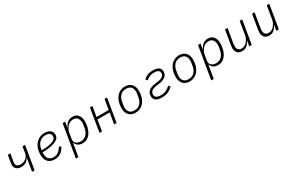

<svg xmlns="http://www.w3.org/2000/svg" viewBox="193 -2007 5615 3685"><g transform="rotate(-30 3000.0 -164.0)"><path d="M422 -284H418Q389 -233 348.5 -208Q308 -183 248 -183Q179 -183 141.5 -216Q104 -249 104 -302Q104 -313 105 -328.5Q106 -344 109 -361L135 -516H191L165 -362Q163 -348 161.5 -334Q160 -320 160 -312Q160 -275 185 -254Q210 -233 261 -233Q295 -233 325 -243.5Q355 -254 378 -273Q401 -292 416.5 -317Q432 -342 437 -372L461 -516H517L431 0H375Z M875 12Q779 12 728 -43.5Q677 -99 677 -210Q677 -278 697 -336Q717 -394 753.5 -437Q790 -480 840.5 -504Q891 -528 952 -528Q1028 -528 1074.5 -493.5Q1121 -459 1121 -395Q1121 -369 1108.5 -340Q1096 -311 1056 -286Q1016 -261 939.5 -243Q863 -225 736 -222Q735 -214 735 -207Q735 -200 735 -198Q735 -165 741.5 -136Q748 -107 764.5 -84.5Q781 -62 809 -49Q837 -36 880 -36Q940 -36 982 -67Q1024 -98 1063 -162L1104 -137Q1061 -62 1007 -25Q953 12 875 12ZM946 -481Q867 -481 812 -429.5Q757 -378 743 -281L740 -263Q844 -266 907.5 -278Q971 -290 1006 -308.5Q1041 -327 1052.5 -349Q1064 -371 1064 -393Q1064 -430 1037 -455.5Q1010 -481 946 -481Z M1350 -516H1406L1386 -397H1389Q1404 -426 1421.5 -450Q1439 -474 1461 -491.5Q1483 -509 1510.5 -518.5Q1538 -528 1572 -528Q1653 -528 1695.5 -475.5Q1738 -423 1738 -329Q1738 -268 1723.5 -207Q1709 -146 1679 -97.5Q1649 -49 1603.5 -18.5Q1558 12 1495 12Q1433 12 1393.5 -15Q1354 -42 1338 -90H1335L1286 200H1230ZM1481 -38Q1520 -38 1551.5 -52Q1583 -66 1606 -90.5Q1629 -115 1644.5 -149Q1660 -183 1667 -223L1678 -286Q1680 -300 1681 -311.5Q1682 -323 1682 -334Q1682 -397 1651.5 -437.5Q1621 -478 1556 -478Q1524 -478 1494 -466Q1464 -454 1438 -428Q1415 -404 1395.5 -370.5Q1376 -337 1369 -295L1347 -166Q1342 -140 1349 -116.5Q1356 -93 1373 -75.5Q1390 -58 1417.5 -48Q1445 -38 1481 -38Z M1955 -516H2010L1972 -292H2241L2279 -516H2334L2248 0H2193L2234 -243H1965L1924 0H1869Z M2665 12Q2617 12 2580.5 -3.5Q2544 -19 2520 -46.5Q2496 -74 2483.5 -112.5Q2471 -151 2471 -196Q2471 -273 2491 -334.5Q2511 -396 2546 -439Q2581 -482 2629.5 -505Q2678 -528 2735 -528Q2783 -528 2819.5 -512.5Q2856 -497 2880 -469.5Q2904 -442 2916.5 -403.5Q2929 -365 2929 -320Q2929 -243 2909 -181.5Q2889 -120 2854 -77Q2819 -34 2770.5 -11Q2722 12 2665 12ZM2669 -37Q2748 -37 2796.5 -87Q2845 -137 2859 -225L2868 -281Q2871 -298 2872 -309Q2873 -320 2873 -333Q2873 -402 2837 -440.5Q2801 -479 2731 -479Q2652 -479 2603.5 -429Q2555 -379 2541 -291L2532 -235Q2529 -218 2528 -207Q2527 -196 2527 -183Q2527 -114 2563 -75.5Q2599 -37 2669 -37Z M3249 12Q3073 12 3073 -118Q3073 -187 3121.5 -229Q3170 -271 3261 -283L3329 -292Q3472 -312 3472 -401Q3472 -480 3351 -480Q3299 -480 3256.5 -463Q3214 -446 3176 -411L3142 -448Q3184 -486 3235 -507Q3286 -528 3356 -528Q3437 -528 3480.5 -497.5Q3524 -467 3524 -405Q3524 -340 3475.5 -299Q3427 -258 3337 -246L3269 -237Q3200 -228 3162.5 -199.5Q3125 -171 3125 -123Q3125 -36 3254 -36Q3319 -36 3369 -58.5Q3419 -81 3463 -126L3496 -90Q3446 -38 3386 -13Q3326 12 3249 12Z M3865 12Q3817 12 3780.5 -3.5Q3744 -19 3720 -46.5Q3696 -74 3683.5 -112.5Q3671 -151 3671 -196Q3671 -273 3691 -334.5Q3711 -396 3746 -439Q3781 -482 3829.5 -505Q3878 -528 3935 -528Q3983 -528 4019.5 -512.5Q4056 -497 4080 -469.5Q4104 -442 4116.5 -403.5Q4129 -365 4129 -320Q4129 -243 4109 -181.5Q4089 -120 4054 -77Q4019 -34 3970.5 -11Q3922 12 3865 12ZM3869 -37Q3948 -37 3996.5 -87Q4045 -137 4059 -225L4068 -281Q4071 -298 4072 -309Q4073 -320 4073 -333Q4073 -402 4037 -440.5Q4001 -479 3931 -479Q3852 -479 3803.5 -429Q3755 -379 3741 -291L3732 -235Q3729 -218 3728 -207Q3727 -196 3727 -183Q3727 -114 3763 -75.5Q3799 -37 3869 -37Z M4350 -516H4406L4386 -397H4389Q4404 -426 4421.5 -450Q4439 -474 4461 -491.5Q4483 -509 4510.5 -518.5Q4538 -528 4572 -528Q4653 -528 4695.5 -475.5Q4738 -423 4738 -329Q4738 -268 4723.5 -207Q4709 -146 4679 -97.5Q4649 -49 4603.5 -18.5Q4558 12 4495 12Q4433 12 4393.5 -15Q4354 -42 4338 -90H4335L4286 200H4230ZM4481 -38Q4520 -38 4551.5 -52Q4583 -66 4606 -90.5Q4629 -115 4644.5 -149Q4660 -183 4667 -223L4678 -286Q4680 -300 4681 -311.5Q4682 -323 4682 -334Q4682 -397 4651.5 -437.5Q4621 -478 4556 -478Q4524 -478 4494 -466Q4464 -454 4438 -428Q4415 -404 4395.5 -370.5Q4376 -337 4369 -295L4347 -166Q4342 -140 4349 -116.5Q4356 -93 4373 -75.5Q4390 -58 4417.5 -48Q4445 -38 4481 -38Z M5208 -119H5204Q5175 -58 5133.5 -23Q5092 12 5028 12Q4962 12 4925.5 -26.5Q4889 -65 4889 -134Q4889 -165 4895 -197L4948 -516H5004L4952 -203Q4949 -186 4948 -171Q4947 -156 4947 -145Q4947 -93 4971.5 -65.5Q4996 -38 5045 -38Q5080 -38 5110 -53Q5140 -68 5164 -97Q5179 -115 5198 -145.5Q5217 -176 5225 -220L5274 -516H5330L5244 0H5188Z M5808 -119H5804Q5775 -58 5733.5 -23Q5692 12 5628 12Q5562 12 5525.5 -26.5Q5489 -65 5489 -134Q5489 -165 5495 -197L5548 -516H5604L5552 -203Q5549 -186 5548 -171Q5547 -156 5547 -145Q5547 -93 5571.5 -65.5Q5596 -38 5645 -38Q5680 -38 5710 -53Q5740 -68 5764 -97Q5779 -115 5798 -145.5Q5817 -176 5825 -220L5874 -516H5930L5844 0H5788Z"/></g></svg>

Font: IBM Plex Mono Light
Style: Italic
Weight: 300
Italic angle: -9°
Monospace: yes
Designer: Mike Abbink, Paul van der Laan, Pieter van Rosmalen
Foundry: Bold Monday
Version: Version 2.3